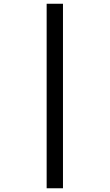

<svg xmlns="http://www.w3.org/2000/svg" viewBox="-20 -778 591 1033"><path d="M231 -757.8H318.8V234.9H231Z"/></svg>

Font: Samim Medium FD
Style: Medium-FD
Weight: 500
Foundry: DejaVu fonts team - Redesigned by Saber Rastikerdar
Version: Version 4.0.5